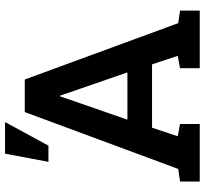

<svg xmlns="http://www.w3.org/2000/svg" viewBox="-46 -786 831 780"><g transform="rotate(-90 370.0 -395.5)"><path d="M22.9 0V-80.1L74.2 -87.4L305.2 -710.9H437.5L666.5 -87.4L717.3 -80.1V0H483.4V-80.1L533.7 -89.4L499 -193.8H241.7L207 -89.4L256.8 -80.1V0ZM274.4 -293.9H466.3L378.9 -546.9L372.1 -567.4H369.1L361.8 -545.9ZM103 -614.7 136.2 -791H264.6L168.9 -614.7Z"/></g></svg>

Font: Roboto Slab SemiBold
Style: Regular
Weight: 600
Designer: Google
Version: Version 2.001; ttfautohint (v1.8.3)